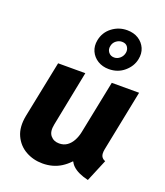

<svg xmlns="http://www.w3.org/2000/svg" viewBox="-149 -920 886 1029"><g transform="rotate(20 293.5 -405.5)"><path d="M214.4 7.8Q161.6 7.8 118.2 -16.6Q74.7 -41 53.2 -87.9Q31.7 -134.8 44.9 -202.1L110.4 -525.4H265.6L203.1 -210Q194.3 -167 212.4 -145.3Q230.5 -123.5 261.7 -123.5Q288.1 -123.5 306.9 -137Q325.7 -150.4 337.9 -173.1Q350.1 -195.8 355.5 -223.1L416.5 -525.4H572.3L502.4 -176.8Q497.6 -150.4 504.4 -137.2Q511.2 -124 526.9 -118.7L474.1 7.8Q413.6 -6.3 384.5 -34.2Q355.5 -62 362.3 -102.5L398.9 -58.1H326.7L394.5 -99.6Q365.7 -50.3 319.8 -21.2Q273.9 7.8 214.4 7.8ZM375.5 -588.9Q339.4 -588.9 312 -605.7Q284.7 -622.6 272 -650.9Q259.3 -679.2 266.1 -713.9Q275.4 -761.2 313 -790Q350.6 -818.8 398.4 -818.8Q436 -818.8 463.1 -801.8Q490.2 -784.7 502.7 -756.1Q515.1 -727.5 507.8 -693.4Q499.5 -650.9 463.1 -619.9Q426.8 -588.9 375.5 -588.9ZM381.3 -657.2Q399.4 -657.2 414.1 -669.9Q428.7 -682.6 432.6 -702.1Q436 -720.7 426 -735.8Q416 -751 393.6 -751Q376 -751 360.8 -739.5Q345.7 -728 341.8 -709Q336.9 -688.5 348.6 -672.9Q360.4 -657.2 381.3 -657.2Z"/></g></svg>

Font: Reddit Sans ExtraBold
Style: Italic
Weight: 800
Italic angle: -11.25°
Designer: Stephen Hutchings
Version: Version 1.013